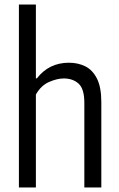

<svg xmlns="http://www.w3.org/2000/svg" viewBox="-20 -828 526 848"><path d="M63.5 0V-808H138.5V-482H143Q196.5 -551 284.5 -551Q324.5 -551 356.8 -535Q389 -519 408.2 -481Q427.5 -443 427.5 -377V0H352.5V-374Q352.5 -435.5 327.2 -458.5Q302 -481.5 261.5 -481.5Q232.5 -481.5 196.8 -466Q161 -450.5 138.5 -410.5V0Z"/></svg>

Font: Encode Sans Cnd
Style: Regular
Weight: 400
Width: 3
Designer: Multiple Designers
Foundry: Impallari Type
Version: Version 3.002; ttfautohint (v1.8.3) -l 8 -r 50 -G 200 -x 14 